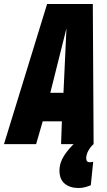

<svg xmlns="http://www.w3.org/2000/svg" viewBox="-59 -722 537 962"><path d="M-39 0 177 -702H406L410 0H247L251 -114H155L122 0ZM193 -257H259L274 -580ZM322 -11 410 0Q395 13 384 32.5Q373 52 373 71Q373 91 391 91Q397 91 401.5 90Q406 89 408 88L396 206Q382 212 366.5 216Q351 220 335 220Q291 220 265 198Q239 176 239 133Q239 93 263 56.5Q287 20 322 -11Z"/></svg>

Font: Georama Condensed ExtraBold
Style: Italic
Weight: 800
Width: 3
Italic angle: -9°
Designer: Jean-Baptiste Levee
Foundry: Production Type
Version: Version 1.000